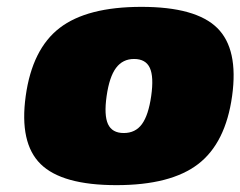

<svg xmlns="http://www.w3.org/2000/svg" viewBox="-20 -530 701 560"><path d="M154 -448.5Q234 -510 392.5 -510Q551 -510 613.5 -448.5Q676 -387 657 -250Q638 -113 558 -51.5Q478 10 319.5 10Q161 10 98.5 -51.5Q36 -113 55 -250Q74 -387 154 -448.5ZM291 -250Q283 -194 295 -168Q307 -142 341 -142Q375 -142 394 -168Q413 -194 421 -250Q429 -306 417 -332Q405 -358 371 -358Q338 -358 318.5 -332Q299 -306 291 -250Z"/></svg>

Font: Fivo Sans Modern ExtBlk
Style: Regular
Weight: 900
Designer: Alexander Slobzheninov
Foundry: Alexander Slobzheninov
Version: 1.0